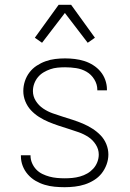

<svg xmlns="http://www.w3.org/2000/svg" viewBox="-20 -771 540 799"><path d="M249 8Q228 8 207 6Q186 4 166 -2Q146 -8 128 -18.5Q110 -29 96 -45Q82 -61 74.5 -80.5Q67 -100 67 -121V-125H107V-123Q107 -107 113.5 -92Q120 -77 131 -65.5Q142 -54 156.5 -47Q171 -40 186 -36Q201 -32 217 -30.5Q233 -29 249 -29Q265 -29 281 -30.5Q297 -32 313 -36.5Q329 -41 343 -49Q357 -57 368 -69Q379 -81 385 -96.5Q391 -112 391 -128Q391 -150 378.5 -169.5Q366 -189 347.5 -201Q329 -213 308 -220.5Q287 -228 266 -234.5Q245 -241 224 -248Q203 -255 182.5 -263.5Q162 -272 143 -284Q124 -296 109 -312Q94 -328 85.5 -349Q77 -370 77 -392Q77 -413 83.5 -433Q90 -453 102.5 -469.5Q115 -486 132.5 -497.5Q150 -509 169.5 -516Q189 -523 209.5 -525.5Q230 -528 251 -528Q271 -528 291.5 -525.5Q312 -523 331 -517Q350 -511 367.5 -500Q385 -489 398 -473.5Q411 -458 418 -438.5Q425 -419 425 -399V-395H385V-398Q385 -420 372.5 -440.5Q360 -461 340 -472.5Q320 -484 297 -487.5Q274 -491 251 -491Q235 -491 219.5 -489.5Q204 -488 189.5 -483Q175 -478 161.5 -470Q148 -462 138 -450Q128 -438 122.5 -423Q117 -408 117 -392Q117 -370 129 -351Q141 -332 159.5 -319.5Q178 -307 199 -299.5Q220 -292 241 -285.5Q262 -279 283.5 -272Q305 -265 325 -256.5Q345 -248 364 -236Q383 -224 398.5 -208Q414 -192 422.5 -171Q431 -150 431 -128Q431 -107 423.5 -86.5Q416 -66 403 -49.5Q390 -33 371.5 -21.5Q353 -10 333 -3.5Q313 3 291.5 5.5Q270 8 249 8ZM155 -593 125 -614 224 -751H276L375 -614L345 -593L250 -717Z"/></svg>

Font: Iosevka Term Curly Extralight
Style: Regular
Weight: 200
Designer: Belleve Invis
Foundry: Belleve Invis
Version: Version 32.3.0